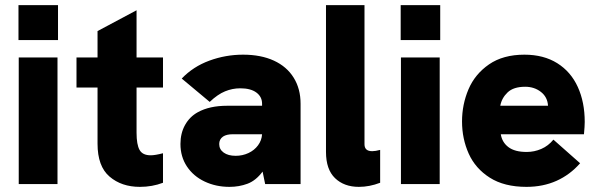

<svg xmlns="http://www.w3.org/2000/svg" viewBox="-20 -717 2331 748"><path d="M53 -493H204V0H53ZM52 -697H206V-561H52Z M360 -157V-376H278V-493H360V-596L512 -677V-493H615V-376H512V-200Q512 -153.5 523.8 -132.8Q535.5 -112 567 -112Q584.5 -112 615 -120V-5Q573 11 525 11Q453.5 11 406.8 -29Q360 -69 360 -157Z M1003 -48.5Q977 -13.5 944.2 -1.2Q911.5 11 874 11Q821 11 777.2 -9.8Q733.5 -30.5 708.2 -68.5Q683 -106.5 683 -156Q683 -198 701 -230.2Q719 -262.5 751 -280Q796.5 -305 865 -305H1001V-313Q1001 -340 978.8 -356.5Q956.5 -373 916 -373Q885.5 -373 856.8 -361.2Q828 -349.5 797 -320L688 -411Q732.5 -457.5 795.8 -480.8Q859 -504 927 -504Q996.5 -504 1047 -480.8Q1097.5 -457.5 1124.2 -414.2Q1151 -371 1151 -313V0H1013ZM898 -110Q925 -110 948 -120.8Q971 -131.5 985.2 -150.8Q999.5 -170 1001 -194H887Q862.5 -194 849 -185Q834 -174.5 834 -156Q834 -135 851.5 -122.5Q869 -110 898 -110Z M1250 -125V-697H1400V-155Q1400 -128 1430 -128Q1442.5 -128 1461 -133V-5Q1419.5 11 1378 11Q1320.5 11 1285.2 -23Q1250 -57 1250 -125Z M1542 -493H1693V0H1542ZM1541 -697H1695V-561H1541Z M1780 -244Q1780 -310 1805.2 -369.2Q1830.5 -428.5 1885.2 -466.2Q1940 -504 2023 -504Q2098 -504 2151 -470.8Q2204 -437.5 2231 -378.2Q2258 -319 2258 -242Q2258 -225.5 2255 -194H1931Q1936 -162.5 1960.8 -143.8Q1985.5 -125 2032 -125Q2061.5 -125 2088.8 -136.8Q2116 -148.5 2136 -173L2240 -81Q2200.5 -36 2148 -12.5Q2095.5 11 2031 11Q1944.5 11 1888.2 -24.8Q1832 -60.5 1806 -118.5Q1780 -176.5 1780 -244ZM2115 -305Q2113 -339 2087.2 -359Q2061.5 -379 2026 -379Q1980.5 -379 1957.5 -357Q1934.5 -335 1929 -305Z"/></svg>

Font: HK Grotesk Black
Style: Regular
Weight: 900
Designer: Alfredo Marco Pradil
Foundry: Hanken Design Co.
Version: Version 3.001